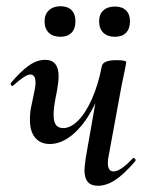

<svg xmlns="http://www.w3.org/2000/svg" viewBox="-20 -587 474 616"><path d="M76 -203Q76 -228 81 -249L91 -297Q94 -312 94 -322Q94 -348 77 -348Q62 -348 23 -313Q21 -311 20 -311Q17 -311 15 -314.5Q13 -318 15 -321Q47 -359 73 -377Q99 -395 125 -395Q168 -395 168 -342Q168 -325 163 -297L158 -271Q152 -240 152 -219Q152 -195 160 -185.5Q168 -176 183 -176Q206 -176 230 -199.5Q254 -223 274.5 -268.5Q295 -314 307 -376L324 -375Q309 -300 279.5 -243Q250 -186 213.5 -155.5Q177 -125 140 -125Q110 -125 93 -145Q76 -165 76 -203ZM251 -42Q251 -50 255 -80L307 -376Q312 -394 355 -394Q385 -394 385 -387L381 -365Q371 -318 370 -312L329 -89Q326 -76 326 -65Q326 -37 344 -37Q367 -37 406 -79Q407 -80 409 -80Q412 -80 414 -76.5Q416 -73 414 -70Q379 -29 350.5 -10Q322 9 294 9Q272 9 261.5 -3.5Q251 -16 251 -42ZM123 -519Q123 -541 137 -554Q151 -567 174 -567Q197 -567 209.5 -554.5Q222 -542 222 -519Q222 -495 209.5 -482Q197 -469 174 -469Q150 -469 136.5 -482Q123 -495 123 -519ZM298 -519Q298 -541 311.5 -553.5Q325 -566 349 -566Q372 -566 384.5 -553.5Q397 -541 397 -519Q397 -495 384.5 -482Q372 -469 349 -469Q325 -469 311.5 -482Q298 -495 298 -519Z"/></svg>

Font: Cormorant Infant SemiBold
Style: Italic
Weight: 600
Italic angle: -10°
Designer: Christian Thalmann (Catharsis Fonts)
Foundry: Catharsis Fonts
Version: Version 4.000